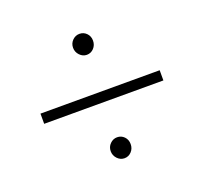

<svg xmlns="http://www.w3.org/2000/svg" viewBox="-83 -632 651 614"><g transform="rotate(-20 242.0 -324.5)"><path d="M243.2 -536.1Q257.3 -536.1 267.1 -526.1Q276.9 -516.1 276.9 -501Q276.9 -485.8 267.1 -475.3Q257.3 -464.8 243.2 -464.8Q229.5 -464.8 219.2 -475.6Q209 -486.3 209 -501Q209 -515.6 219.2 -525.9Q229.5 -536.1 243.2 -536.1ZM39.1 -338.9H444.8V-304.2H39.1ZM243.2 -184.1Q257.3 -184.1 267.1 -174.1Q276.9 -164.1 276.9 -148.9Q276.9 -133.8 267.1 -123.3Q257.3 -112.8 243.2 -112.8Q229.5 -112.8 219.2 -123.5Q209 -134.3 209 -148.9Q209 -163.6 219.2 -173.8Q229.5 -184.1 243.2 -184.1Z"/></g></svg>

Font: Montserrat-Arabic ExtraLight
Style: Regular
Weight: 275
Designer: Mohamed Gaber
Foundry: Kief Type Foundry
Version: Version 5.008;PS 005.008;hotconv 1.0.88;makeotf.lib2.5.64775